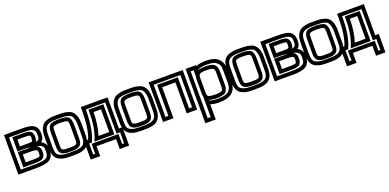

<svg xmlns="http://www.w3.org/2000/svg" viewBox="-4 -1364 4930 2432"><g transform="rotate(-20 2461.0 -148.0)"><path d="M473 -349V-366C473 -414 465 -440 438 -468C401 -506 328 -509 260 -509H48H23V-484V0V25H48H267C348 25 410 14 444 -7C481 -29 502 -75 502 -128V-157C502 -203 476 -240 433 -263C457 -280 473 -307 473 -349ZM268 -305H163V-397H265C303 -397 322 -394 329 -389C335 -385 337 -379 337 -358V-352C337 -306 334 -305 268 -305ZM360 -131C360 -111 357 -105 349 -100C340 -94 316 -90 272 -90H163V-196H277C318 -196 338 -192 348 -185C358 -178 360 -174 360 -163V-131ZM410 -131V-163C410 -186 397 -211 378 -225C373 -229 366 -232 359 -235C427 -223 452 -200 452 -157V-128C452 -85 442 -64 418 -49C392 -33 344 -25 267 -25H73V-459H260C327 -459 379 -457 402 -434C420 -415 423 -407 423 -366V-349C423 -310 409 -298 371 -288C381 -303 387 -323 387 -352V-358C387 -388 376 -416 358 -429C341 -441 307 -447 265 -447H138H113V-422V-280V-255H138H236L293 -246C288 -246 282 -246 277 -246H138H113V-221V-65V-40H138H272C320 -40 358 -46 377 -58C397 -72 410 -101 410 -131Z M995 -321C995 -355 990 -386 982 -410C965 -457 941 -489 889 -504C838 -520 809 -519 747 -519C684 -519 655 -520 604 -504C529 -482 498 -410 498 -321V-153C498 -78 519 -17 576 9C631 35 670 35 747 35C808 35 839 35 889 21C962 0 995 -66 995 -153V-321ZM945 -321V-153C945 -77 927 -42 875 -27C832 -15 808 -15 747 -15C670 -15 642 -15 596 -36C559 -53 549 -86 549 -153V-321C549 -400 566 -441 619 -457C662 -469 683 -469 747 -469C810 -469 831 -469 874 -457C911 -446 921 -433 934 -394C941 -374 945 -351 945 -321ZM853 -140C853 -103 850 -91 834 -84C809 -73 795 -74 747 -74C698 -74 684 -73 659 -84C643 -91 641 -103 641 -140V-336C641 -377 645 -392 655 -397C669 -406 697 -410 747 -410C796 -410 824 -406 838 -397C848 -392 853 -377 853 -336V-140ZM903 -140V-336C903 -385 889 -425 863 -441C841 -454 800 -460 747 -460C693 -460 652 -454 630 -441C604 -425 591 -385 591 -336V-140C591 -97 600 -56 638 -39C674 -23 700 -24 747 -24C793 -24 819 -23 855 -39C893 -56 903 -97 903 -140Z M1058 -450C1058 -296 1040 -177 1004 -89H974H949V-64V134V159H974H1052H1077V134V25H1340V134V159H1365H1442H1467V134V-64V-89H1442H1419V-484V-509H1394H1083H1058V-484V-450ZM1108 -450V-459H1369V-64V-39H1394H1417V109H1390V0V-25H1365H1052H1027V0V109H1000V-39H1021H1037L1043 -54C1086 -149 1108 -283 1108 -450ZM1289 -89H1144C1173 -178 1188 -281 1188 -395H1289V-89ZM1339 -64V-420V-445H1314H1163H1138V-420V-395C1138 -270 1120 -165 1085 -73L1072 -39H1109H1314H1339V-64Z M1950 -321C1950 -355 1945 -386 1937 -410C1920 -457 1896 -489 1844 -504C1793 -520 1764 -519 1702 -519C1639 -519 1610 -520 1559 -504C1484 -482 1453 -410 1453 -321V-153C1453 -78 1474 -17 1531 9C1586 35 1625 35 1702 35C1763 35 1794 35 1844 21C1917 0 1950 -66 1950 -153V-321ZM1900 -321V-153C1900 -77 1882 -42 1830 -27C1787 -15 1763 -15 1702 -15C1625 -15 1597 -15 1551 -36C1514 -53 1504 -86 1504 -153V-321C1504 -400 1521 -441 1574 -457C1617 -469 1638 -469 1702 -469C1765 -469 1786 -469 1829 -457C1866 -446 1876 -433 1889 -394C1896 -374 1900 -351 1900 -321ZM1808 -140C1808 -103 1805 -91 1789 -84C1764 -73 1750 -74 1702 -74C1653 -74 1639 -73 1614 -84C1598 -91 1596 -103 1596 -140V-336C1596 -377 1600 -392 1610 -397C1624 -406 1652 -410 1702 -410C1751 -410 1779 -406 1793 -397C1803 -392 1808 -377 1808 -336V-140ZM1858 -140V-336C1858 -385 1844 -425 1818 -441C1796 -454 1755 -460 1702 -460C1648 -460 1607 -454 1585 -441C1559 -425 1546 -385 1546 -336V-140C1546 -97 1555 -56 1593 -39C1629 -23 1655 -24 1702 -24C1748 -24 1774 -23 1810 -39C1848 -56 1858 -97 1858 -140Z M2432 0V-484V-509H2407H1998H1972L1973 -484V0V25H1998H2088H2113V0V-393H2292V0V25H2317H2407H2432V0ZM2382 -25H2342V-418V-443H2317H2088H2063V-418V-25H2023V-459H2382V-25Z M2712 35C2739 35 2762 34 2782 32C2888 23 2962 -37 2962 -158V-357C2962 -400 2942 -442 2909 -472C2875 -503 2819 -519 2751 -519C2692 -519 2644 -511 2611 -495V-509H2586H2496H2471V-484V198V223H2496H2586H2611V198V18C2642 30 2683 35 2712 35ZM2820 -147C2820 -111 2814 -97 2803 -90C2788 -81 2761 -76 2714 -76C2666 -76 2638 -81 2623 -90C2611 -97 2606 -111 2606 -147V-325C2606 -366 2611 -382 2623 -390C2637 -399 2665 -404 2713 -404C2760 -404 2787 -399 2802 -389C2814 -382 2820 -366 2820 -325V-147ZM2561 -373C2557 -358 2556 -342 2556 -325V-147C2556 -132 2557 -117 2561 -104V-31V173H2521V-459H2561V-432V-373ZM2870 -147V-325C2870 -374 2856 -415 2829 -432C2805 -447 2764 -454 2713 -454C2673 -454 2640 -450 2616 -441C2631 -460 2671 -469 2751 -469C2812 -469 2850 -458 2875 -435C2901 -411 2912 -389 2912 -357V-158C2912 -61 2868 -26 2777 -17C2759 -16 2738 -15 2712 -15C2667 -15 2617 -23 2608 -42C2633 -31 2669 -26 2714 -26C2765 -26 2806 -33 2829 -47C2856 -63 2870 -102 2870 -147Z M3455 -321C3455 -355 3450 -386 3442 -410C3425 -457 3401 -489 3349 -504C3298 -520 3269 -519 3207 -519C3144 -519 3115 -520 3064 -504C2989 -482 2958 -410 2958 -321V-153C2958 -78 2979 -17 3036 9C3091 35 3130 35 3207 35C3268 35 3299 35 3349 21C3422 0 3455 -66 3455 -153V-321ZM3405 -321V-153C3405 -77 3387 -42 3335 -27C3292 -15 3268 -15 3207 -15C3130 -15 3102 -15 3056 -36C3019 -53 3009 -86 3009 -153V-321C3009 -400 3026 -441 3079 -457C3122 -469 3143 -469 3207 -469C3270 -469 3291 -469 3334 -457C3371 -446 3381 -433 3394 -394C3401 -374 3405 -351 3405 -321ZM3313 -140C3313 -103 3310 -91 3294 -84C3269 -73 3255 -74 3207 -74C3158 -74 3144 -73 3119 -84C3103 -91 3101 -103 3101 -140V-336C3101 -377 3105 -392 3115 -397C3129 -406 3157 -410 3207 -410C3256 -410 3284 -406 3298 -397C3308 -392 3313 -377 3313 -336V-140ZM3363 -140V-336C3363 -385 3349 -425 3323 -441C3301 -454 3260 -460 3207 -460C3153 -460 3112 -454 3090 -441C3064 -425 3051 -385 3051 -336V-140C3051 -97 3060 -56 3098 -39C3134 -23 3160 -24 3207 -24C3253 -24 3279 -23 3315 -39C3353 -56 3363 -97 3363 -140Z M3928 -349V-366C3928 -414 3920 -440 3893 -468C3856 -506 3783 -509 3715 -509H3503H3478V-484V0V25H3503H3722C3803 25 3865 14 3899 -7C3936 -29 3957 -75 3957 -128V-157C3957 -203 3931 -240 3888 -263C3912 -280 3928 -307 3928 -349ZM3723 -305H3618V-397H3720C3758 -397 3777 -394 3784 -389C3790 -385 3792 -379 3792 -358V-352C3792 -306 3789 -305 3723 -305ZM3815 -131C3815 -111 3812 -105 3804 -100C3795 -94 3771 -90 3727 -90H3618V-196H3732C3773 -196 3793 -192 3803 -185C3813 -178 3815 -174 3815 -163V-131ZM3865 -131V-163C3865 -186 3852 -211 3833 -225C3828 -229 3821 -232 3814 -235C3882 -223 3907 -200 3907 -157V-128C3907 -85 3897 -64 3873 -49C3847 -33 3799 -25 3722 -25H3528V-459H3715C3782 -459 3834 -457 3857 -434C3875 -415 3878 -407 3878 -366V-349C3878 -310 3864 -298 3826 -288C3836 -303 3842 -323 3842 -352V-358C3842 -388 3831 -416 3813 -429C3796 -441 3762 -447 3720 -447H3593H3568V-422V-280V-255H3593H3691L3748 -246C3743 -246 3737 -246 3732 -246H3593H3568V-221V-65V-40H3593H3727C3775 -40 3813 -46 3832 -58C3852 -72 3865 -101 3865 -131Z M4450 -321C4450 -355 4445 -386 4437 -410C4420 -457 4396 -489 4344 -504C4293 -520 4264 -519 4202 -519C4139 -519 4110 -520 4059 -504C3984 -482 3953 -410 3953 -321V-153C3953 -78 3974 -17 4031 9C4086 35 4125 35 4202 35C4263 35 4294 35 4344 21C4417 0 4450 -66 4450 -153V-321ZM4400 -321V-153C4400 -77 4382 -42 4330 -27C4287 -15 4263 -15 4202 -15C4125 -15 4097 -15 4051 -36C4014 -53 4004 -86 4004 -153V-321C4004 -400 4021 -441 4074 -457C4117 -469 4138 -469 4202 -469C4265 -469 4286 -469 4329 -457C4366 -446 4376 -433 4389 -394C4396 -374 4400 -351 4400 -321ZM4308 -140C4308 -103 4305 -91 4289 -84C4264 -73 4250 -74 4202 -74C4153 -74 4139 -73 4114 -84C4098 -91 4096 -103 4096 -140V-336C4096 -377 4100 -392 4110 -397C4124 -406 4152 -410 4202 -410C4251 -410 4279 -406 4293 -397C4303 -392 4308 -377 4308 -336V-140ZM4358 -140V-336C4358 -385 4344 -425 4318 -441C4296 -454 4255 -460 4202 -460C4148 -460 4107 -454 4085 -441C4059 -425 4046 -385 4046 -336V-140C4046 -97 4055 -56 4093 -39C4129 -23 4155 -24 4202 -24C4248 -24 4274 -23 4310 -39C4348 -56 4358 -97 4358 -140Z M4513 -450C4513 -296 4495 -177 4459 -89H4429H4404V-64V134V159H4429H4507H4532V134V25H4795V134V159H4820H4897H4922V134V-64V-89H4897H4874V-484V-509H4849H4538H4513V-484V-450ZM4563 -450V-459H4824V-64V-39H4849H4872V109H4845V0V-25H4820H4507H4482V0V109H4455V-39H4476H4492L4498 -54C4541 -149 4563 -283 4563 -450ZM4744 -89H4599C4628 -178 4643 -281 4643 -395H4744V-89ZM4794 -64V-420V-445H4769H4618H4593V-420V-395C4593 -270 4575 -165 4540 -73L4527 -39H4564H4769H4794V-64Z"/></g></svg>

Font: Gamestation DisplayOutline
Style: Regular
Weight: 400
Designer: Jonas Hecksher
Foundry: Jonas Hecksher, Playtypeª, e-types AS
Version: Version 1.003